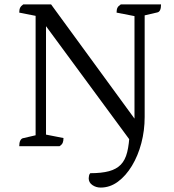

<svg xmlns="http://www.w3.org/2000/svg" viewBox="-20 -661 787 868"><path d="M435 187Q414 187 397.5 175.5Q381 164 381 145Q381 140 382.5 133Q384 126 388 122Q439 122 472.5 113Q506 104 526 83.5Q546 63 555 27Q564 -9 566 -63L575 -17L176 -559L188 -560V-30L180 -54L267 -37Q267 -24 263.5 -15.5Q260 -7 249 0H67Q67 -16 71.5 -25Q76 -34 83 -36L152 -52L141 -25V-606L153 -587L67 -604Q67 -618 71 -626Q75 -634 85 -641H211L601 -107L588 -99V-610L594 -587L507 -604Q507 -618 511 -626Q515 -634 526 -641H708Q708 -625 704 -616Q700 -607 692 -605L623 -589L634 -612V-132Q634 -71 619 -14Q604 43 576.5 88.5Q549 134 513 160.5Q477 187 435 187Z"/></svg>

Font: Petrona
Style: Regular
Weight: 400
Designer: Ringo R. Seeber
Foundry: Ringo R. Seeber
Version: Version 2.001; ttfautohint (v1.8.3)